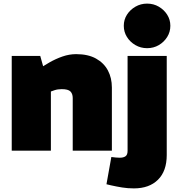

<svg xmlns="http://www.w3.org/2000/svg" viewBox="-20 -835 989 1064"><path d="M45 0V-525H203L219 -468L254 -489Q289 -509 326.5 -522Q364 -535 402 -535Q468 -535 512 -510.5Q556 -486 578 -444.5Q600 -403 600 -350V0H383V-292Q383 -315 370.5 -328Q358 -341 322 -341Q311 -341 301 -339.5Q291 -338 282 -335L262 -328V0ZM722 209Q688 209 657 204Q626 199 595 192L570 186L597 35L605 36Q613 37 623 38Q633 39 644 39Q664 39 675.5 31Q687 23 687 1V-525H904V24Q904 113 855.5 161Q807 209 722 209ZM795 -568Q760 -568 730.5 -585Q701 -602 683.5 -630Q666 -658 666 -692Q666 -726 683.5 -753.5Q701 -781 730.5 -798Q760 -815 795 -815Q831 -815 860 -798Q889 -781 906.5 -753.5Q924 -726 924 -692Q924 -658 906.5 -630Q889 -602 860 -585Q831 -568 795 -568Z"/></svg>

Font: REM Medium Black
Style: Regular
Weight: 900
Version: Version 1.005;gftools[0.9.28]